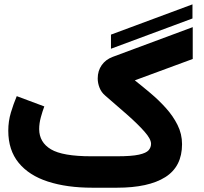

<svg xmlns="http://www.w3.org/2000/svg" viewBox="-20 -875 951 895"><path d="M877.2 -788.9 497.3 -647.8V-713.6L877.2 -854.7ZM524.9 -146.5Q593.8 -146.5 627.7 -154.1Q661.6 -161.6 672.9 -174.8Q684.1 -188 684.1 -204.6Q684.1 -227.1 653.3 -261.7Q622.6 -296.4 574 -339.4Q525.4 -382.3 470.7 -429.2Q452.6 -444.3 444.1 -465.8Q435.5 -487.3 435.5 -509.3Q435.5 -544.9 454.1 -571.3Q472.7 -597.7 505.4 -609.9L878.4 -748.5V-600.1L608.4 -500.5Q643.6 -472.7 681.9 -440.4Q720.2 -408.2 753.4 -371.3Q786.6 -334.5 807.6 -292.5Q828.6 -250.5 828.6 -203.1Q828.6 -98.6 750.5 -49.3Q672.4 0 525.4 0H410.2Q291.5 0 203.4 -28.6Q115.2 -57.1 66.9 -116.2Q18.6 -175.3 18.6 -265.6Q18.6 -310.1 30.8 -350.6Q43 -391.1 58.1 -426.8L186.5 -378.9Q178.2 -356.9 170.4 -328.4Q162.6 -299.8 162.6 -272.9Q163.1 -211.4 217.5 -179Q272 -146.5 405.3 -146.5Z"/></svg>

Font: Vazir Black UI
Style: Black-UI
Weight: 900
Designer: Saber Rastikerdar
Foundry: Saber Rastikerdar
Version: Version 30.1.0